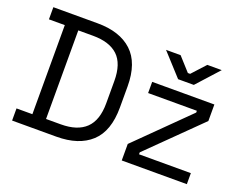

<svg xmlns="http://www.w3.org/2000/svg" viewBox="-110 -907 1403 1114"><g transform="rotate(20 592.0 -350.0)"><path d="M47 0V-75H145V-625H47V-700H320Q458 -700 533.5 -630Q609 -560 609 -415V-285Q609 -139 533.5 -69.5Q458 0 320 0ZM229 -76H320Q422 -76 474 -126Q526 -176 526 -281V-418Q526 -525 474 -574Q422 -623 320 -623H229ZM724 0V-102L1035 -409V-420H734V-489H1118V-387L806 -80V-68H1126V0ZM870 -555 746 -691H836L911 -608H925L1001 -691H1090L967 -555Z"/></g></svg>

Font: Space Grotesk
Style: Regular
Weight: 400
Designer: Florian Karsten
Foundry: Florian Karsten
Version: Version 2.000